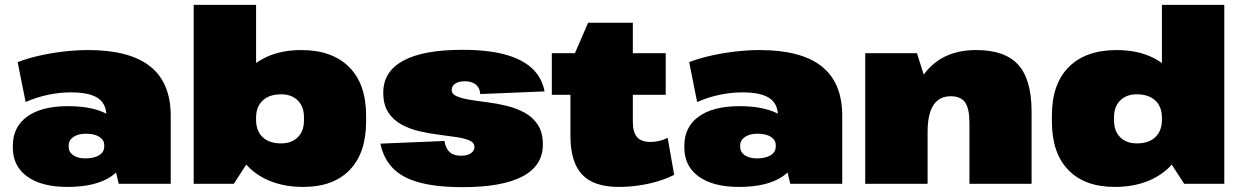

<svg xmlns="http://www.w3.org/2000/svg" viewBox="-20 -760 5133 794"><path d="M420 -216V-281Q420 -331 384.5 -354.5Q349 -378 273 -378Q227 -378 179 -368Q131 -358 86 -338L53 -503Q91 -518 141.5 -529.5Q192 -541 244.5 -547Q297 -553 344 -553Q516 -553 601 -485.5Q686 -418 686 -281V0H471ZM259 13Q152 13 92.5 -30Q33 -73 33 -150V-157Q33 -235 92.5 -278Q152 -321 262 -321Q376 -321 439.5 -278.5Q503 -236 503 -158V-151Q503 -73 439 -30Q375 13 259 13ZM333 -105Q369 -105 390 -118Q411 -131 411 -154V-160Q411 -181 391 -194Q371 -207 335 -207Q303 -207 283.5 -193.5Q264 -180 264 -159V-153Q264 -131 283 -118Q302 -105 333 -105Z M1234 13Q1144 13 1076.5 -20.5Q1009 -54 972.5 -114.5Q936 -175 935 -257V-284Q936 -366 972 -426.5Q1008 -487 1073 -520Q1138 -553 1226 -553Q1353 -553 1423.5 -483Q1494 -413 1494 -282V-258Q1494 -127 1426 -57Q1358 13 1234 13ZM781 -740H1039V-142L947 0H781ZM1143 -167Q1186 -167 1211.5 -192.5Q1237 -218 1237 -261V-276Q1237 -319 1211.5 -344.5Q1186 -370 1143 -370Q1094 -370 1066.5 -344.5Q1039 -319 1039 -273V-265Q1039 -219 1066 -193Q1093 -167 1143 -167Z M1892 14Q1734 14 1653.5 -28.5Q1573 -71 1553 -166L1818 -177Q1823 -146 1839.5 -131Q1856 -116 1886 -116Q1912 -116 1927 -126Q1942 -136 1942 -152Q1942 -170 1921.5 -179Q1901 -188 1868 -193Q1835 -198 1794.5 -203Q1754 -208 1713.5 -217.5Q1673 -227 1639.5 -245.5Q1606 -264 1585.5 -295.5Q1565 -327 1565 -377Q1565 -464 1647.5 -509Q1730 -554 1893 -554Q1996 -554 2067 -535Q2138 -516 2179.5 -478Q2221 -440 2232 -382L1966 -371Q1965 -396 1948 -410Q1931 -424 1902 -424Q1878 -424 1863 -414.5Q1848 -405 1848 -388Q1848 -371 1868.5 -362Q1889 -353 1922.5 -347.5Q1956 -342 1996 -337Q2036 -332 2076.5 -322Q2117 -312 2150.5 -293.5Q2184 -275 2204.5 -243.5Q2225 -212 2225 -162Q2225 -75 2141 -30.5Q2057 14 1892 14Z M2539 13Q2435 13 2387 -38.5Q2339 -90 2339 -198V-497L2412 -666H2597V-257Q2597 -213 2614.5 -193Q2632 -173 2670 -173Q2687 -173 2705 -177Q2723 -181 2741 -190L2768 -37Q2739 -22 2701 -10.5Q2663 1 2621.5 7Q2580 13 2539 13ZM2262 -540H2733V-368H2262Z M3197 -216V-281Q3197 -331 3161.5 -354.5Q3126 -378 3050 -378Q3004 -378 2956 -368Q2908 -358 2863 -338L2830 -503Q2868 -518 2918.5 -529.5Q2969 -541 3021.5 -547Q3074 -553 3121 -553Q3293 -553 3378 -485.5Q3463 -418 3463 -281V0H3248ZM3036 13Q2929 13 2869.5 -30Q2810 -73 2810 -150V-157Q2810 -235 2869.5 -278Q2929 -321 3039 -321Q3153 -321 3216.5 -278.5Q3280 -236 3280 -158V-151Q3280 -73 3216 -30Q3152 13 3036 13ZM3110 -105Q3146 -105 3167 -118Q3188 -131 3188 -154V-160Q3188 -181 3168 -194Q3148 -207 3112 -207Q3080 -207 3060.5 -193.5Q3041 -180 3041 -159V-153Q3041 -131 3060 -118Q3079 -105 3110 -105Z M3989 -253Q3989 -311 3971 -336.5Q3953 -362 3912 -362Q3864 -362 3840 -325Q3816 -288 3816 -214L3733 -114V-190Q3733 -367 3806.5 -460Q3880 -553 4017 -553Q4136 -553 4191 -492Q4246 -431 4246 -298V0H3989ZM3558 -540H3772L3816 -401V0H3558Z M4590 13Q4466 13 4398 -57Q4330 -127 4330 -258V-282Q4330 -413 4400 -483Q4470 -553 4598 -553Q4686 -553 4751 -520Q4816 -487 4852.5 -426.5Q4889 -366 4889 -284V-257Q4889 -175 4852 -114.5Q4815 -54 4747.5 -20.5Q4680 13 4590 13ZM4681 -167Q4731 -167 4758 -193Q4785 -219 4785 -265V-273Q4785 -319 4757.5 -344.5Q4730 -370 4681 -370Q4638 -370 4612.5 -344.5Q4587 -319 4587 -276V-261Q4587 -218 4612.5 -192.5Q4638 -167 4681 -167ZM4785 -142V-740H5043V0H4877Z"/></svg>

Font: Pathway Extreme 28pt Black
Style: Regular
Weight: 900
Designer: Eduardo Rodriguez Tunni
Foundry: Eduardo Rodriguez Tunni
Version: Version 1.001;gftools[0.9.26]